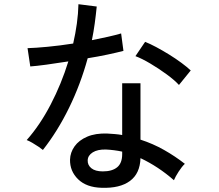

<svg xmlns="http://www.w3.org/2000/svg" viewBox="-20 -841 1040 913"><path d="M463 52Q391 50 351.5 11.5Q312 -27 313 -82Q314 -116 334.5 -145Q355 -174 394.5 -191Q434 -208 490 -206Q508 -205 526 -203.5Q544 -202 561 -199V-445H648V-177Q707 -158 760 -128Q813 -98 859 -62Q845 -49 829.5 -25Q814 -1 807 16Q733 -49 648 -89Q646 -16 598 19.5Q550 55 463 52ZM184 -128Q177 -134 163 -143.5Q149 -153 133.5 -162Q118 -171 107 -175Q170 -246 221 -344Q272 -442 305 -549Q249 -540 200.5 -533.5Q152 -527 124 -525L111 -612Q148 -613 206 -618.5Q264 -624 328 -634Q339 -682 345.5 -729Q352 -776 353 -821L440 -810Q436 -770 430.5 -729.5Q425 -689 417 -650Q457 -658 493 -666Q529 -674 556 -682L567 -599Q536 -591 491.5 -581.5Q447 -572 397 -564Q363 -440 308.5 -328.5Q254 -217 184 -128ZM831 -437Q810 -460 772.5 -487.5Q735 -515 694.5 -539Q654 -563 624 -574L670 -642Q693 -633 723 -617Q753 -601 784.5 -581.5Q816 -562 843 -542Q870 -522 887 -506ZM469 -26Q513 -26 537 -45.5Q561 -65 561 -108V-120Q524 -128 484 -130Q444 -131 421 -116.5Q398 -102 397 -79Q396 -56 414.5 -41Q433 -26 469 -26Z"/></svg>

Font: Zen Kaku Gothic New Medium
Style: Regular
Weight: 500
Designer: Yoshimichi Ohira
Foundry: Positype
Version: Version 1.002